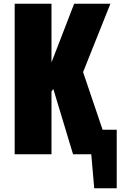

<svg xmlns="http://www.w3.org/2000/svg" viewBox="-20 -830 662 1033"><path d="M59 0V-810H257V-494L379 -810H574L427 -442L532 -132H608V183H487L471 0H373L267 -351L257 -338V0Z"/></svg>

Font: Oswald Heavy
Style: Regular
Weight: 400
Designer: Vernon Adams
Foundry: Vernon Adams
Version: Version 4.101